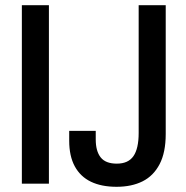

<svg xmlns="http://www.w3.org/2000/svg" viewBox="-20 -706 716 738"><path d="M64 0V-686H168V0ZM428 12Q370 12 329.5 -7.5Q289 -27 267.5 -66.5Q246 -106 246 -165V-203H348V-170Q348 -125 367 -101Q386 -77 429 -77Q473 -77 493 -106Q513 -135 513 -195V-686H617V-191Q617 -120 593.5 -75Q570 -30 528 -9Q486 12 428 12Z"/></svg>

Font: Archivo Condensed Medium
Style: Regular
Weight: 500
Width: 3
Designer: Hector Gatti
Foundry: Omnibus-Type
Version: Version 2.001